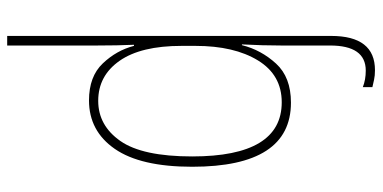

<svg xmlns="http://www.w3.org/2000/svg" viewBox="-278 -528 1038 521"><g transform="rotate(90 240.5 -267.0)"><path d="M404 -270Q404 -135 362 -75Q320 -15 253 -15Q185 -15 144.5 -73Q104 -131 104 -241V-279Q104 -384 143.5 -448.5Q183 -513 257 -513Q404 -513 404 -270ZM77 -647V232H103V-11Q103 -39 102.5 -64.5Q102 -90 101 -112H104Q116 -65 151.5 -27.5Q187 10 252 10Q335 10 383.5 -60Q432 -130 432 -270Q432 -538 258 -538Q189 -538 152 -497.5Q115 -457 102 -405H100Q103 -462 103 -512V-644Q103 -741 171 -741Q196 -741 216 -733V-759Q207 -761 196 -763.5Q185 -766 170 -766Q77 -766 77 -647Z"/></g></svg>

Font: Noto Sans Display SemiCondensed Thin
Style: Regular
Weight: 250
Width: 4
Designer: Monotype Design team
Foundry: Monotype Imaging Inc.
Version: 1.000